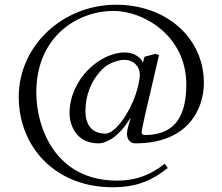

<svg xmlns="http://www.w3.org/2000/svg" viewBox="-20 -631 935 809"><path d="M577 -74C577 -81 584 -114 590 -141L650 -399L635 -404L589 -392L582 -367C572 -393 539 -410 506 -410C400 -410 273 -296 273 -153C273 -113 295 -27 395 -27C430 -27 484 -58 528 -132L530 -131C522 -106 515 -83 515 -68C515 -52 522 -27 551 -27C769 -27 839 -168 839 -282C839 -469 684 -611 469 -611C244 -611 59 -438 59 -223C59 -10 215 158 454 158C567 158 627 123 687 77L674 59C620 102 558 130 473 130C215 130 133 -91 133 -241C133 -478 307 -585 459 -585C584 -585 765 -481 765 -275C765 -109 690 -62 588 -62C586 -62 577 -64 577 -74ZM569 -316C569 -292 560 -259 551 -231C525 -155 466 -68 424 -68C361 -68 340 -114 340 -162C340 -224 360 -288 411 -339C441 -370 487 -379 504 -379C540 -379 569 -354 569 -316Z"/></svg>

Font: Libertinus Serif Display
Style: Regular
Weight: 400
Designer: Philipp H. Poll, Khaled Hosny
Foundry: Caleb Maclennan
Version: Version 7.050;RELEASE